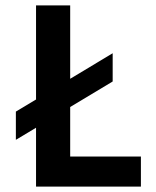

<svg xmlns="http://www.w3.org/2000/svg" viewBox="-20 -694 579 714"><path d="M241 -112H504V0H114V-219L39 -174V-279L114 -324V-674H241V-401L399 -496V-391L241 -296Z"/></svg>

Font: Hind Jalandhar SemiBold
Style: Regular
Weight: 600
Designer: Namrata Goyal
Foundry: Indian Type Foundry
Version: Version 0.702;PS 1.0;hotconv 1.0.81;makeotf.lib2.5.63406